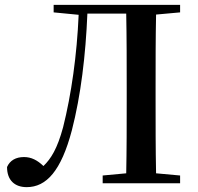

<svg xmlns="http://www.w3.org/2000/svg" viewBox="-20 -755 816 791"><path d="M201 -704 304 -694C297 -529 274 -366 240 -231C216 -142 190 -101 159 -71C134 -95 109 -108 79 -108C45 -108 21 -94 9 -67C9 -11 42 16 90 16C171 16 232 -51 276 -218C313 -361 333 -528 340 -699H500C502 -598 502 -496 502 -393V-342C502 -240 502 -140 500 -41L403 -32V0H722V-32L623 -41C621 -141 621 -242 621 -343V-393C621 -494 621 -596 623 -695L722 -704V-735H201Z"/></svg>

Font: Noto Serif CJK SC SemiBold
Style: Regular
Weight: 600
Designer: Ryoko NISHIZUKA 西塚涼子 (kana & ideographs); Frank Grießhammer (Latin, Greek & Cyrillic); Wenlong ZHANG 张文龙 (bopomofo); San
Foundry: Adobe
Version: Version 2.001;hotconv 1.1.0;makeotfexe 2.6.0